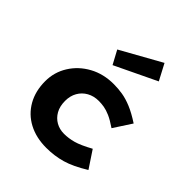

<svg xmlns="http://www.w3.org/2000/svg" viewBox="-214 -897 1042 1042"><g transform="rotate(45 307.0 -376.0)"><path d="M337 -368Q299 -368 269.5 -351.5Q240 -335 223.5 -306Q207 -277 207 -239Q207 -197 223.5 -168Q240 -139 267.5 -123.5Q295 -108 329 -108Q364 -108 400.5 -118Q437 -128 497 -161L562 -63Q489 -18 433 -2Q377 14 315 14Q237 14 178.5 -17Q120 -48 87.5 -105Q55 -162 55 -238Q55 -307 91 -364.5Q127 -422 189 -456Q251 -490 330 -490Q364 -490 397.5 -484.5Q431 -479 469.5 -463Q508 -447 557 -415L490 -312Q452 -338 425.5 -349.5Q399 -361 378 -364.5Q357 -368 337 -368ZM210 -636 443 -766 492 -673 252 -558Z"/></g></svg>

Font: Intel One Mono Light
Style: Regular
Weight: 300
Monospace: yes
Designer: Fred Shallcrass
Foundry: Frere-Jones Type LLC
Version: Version 1.004